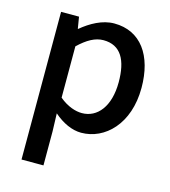

<svg xmlns="http://www.w3.org/2000/svg" viewBox="-116 -657 861 972"><g transform="rotate(15 315.0 -170.5)"><path d="M87 223H202V45L199 -49C245 -9 295 14 343 14C467 14 580 -95 580 -284C580 -454 502 -564 363 -564C301 -564 241 -530 193 -490H191L181 -551H87ZM321 -83C288 -83 245 -96 202 -132V-401C248 -445 289 -468 332 -468C424 -468 461 -397 461 -282C461 -154 401 -83 321 -83Z"/></g></svg>

Font: Noto Sans JP Medium
Style: Regular
Weight: 500
Designer: Ryoko NISHIZUKA 西塚涼子 (kana, bopomofo & ideographs); Paul D. Hunt (Latin, Greek & Cyrillic); Sandoll Communications 산돌커뮤니
Foundry: Adobe
Version: Version 2.004;hotconv 1.0.118;makeotfexe 2.5.65603